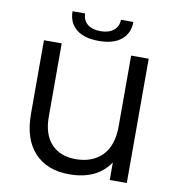

<svg xmlns="http://www.w3.org/2000/svg" viewBox="-95 -971 984 1065"><g transform="rotate(10 397.0 -439.0)"><path d="M689 -700H590V-303C590 -229.7 571.7 -174.3 535 -137C498.3 -99.7 448.7 -81 386 -81C328 -81 282.3 -98.7 249 -134C215.7 -169.3 199 -220.7 199 -288V-700H99V-285C99 -191 122.5 -118.7 169.5 -68C216.5 -17.3 281.7 8 365 8C469.7 8 545.7 -27.7 593 -99V0H689ZM272.5 -784.5C302.2 -760.8 344.3 -749 399 -749C453 -749 494.8 -761 524.5 -785C554.2 -809 569.3 -842.7 570 -886H500C499.3 -860 489.8 -839.8 471.5 -825.5C453.2 -811.2 429 -804 399 -804C367.7 -804 343.2 -811.2 325.5 -825.5C307.8 -839.8 298.7 -860 298 -886H227C227.7 -842 242.8 -808.2 272.5 -784.5Z"/></g></svg>

Font: ICO Headline
Style: Regular
Weight: 500
Designer: Julieta Ulanovsky
Foundry: Julieta Ulanovsky
Version: Version 7.200